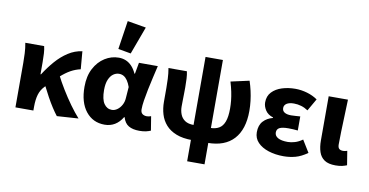

<svg xmlns="http://www.w3.org/2000/svg" viewBox="-87 -1037 2804 1458"><g transform="rotate(10 1314.5 -308.0)"><path d="M64.7 0V-343.5Q64.7 -373.3 62.9 -415.1Q61 -456.8 53.4 -496.1H198.7Q204.6 -472.7 206.5 -440.7Q208.4 -408.6 208.4 -373.6V-280.8H212.4Q249.1 -338.3 291.5 -387Q334 -435.7 383.9 -467.9Q433.7 -500.2 491.4 -508.1L502.9 -371Q463.5 -362.3 427.6 -342.4Q391.8 -322.6 350.7 -285.9Q309.6 -249.1 253.2 -189.8Q226.2 -161.4 214.7 -123.3Q203.3 -85.2 203.1 -29.4V0ZM385.7 10.9Q365.9 -14.3 344.7 -47.2Q323.4 -80.1 301.4 -120.1Q279.3 -160.1 256.1 -206.7L349.8 -302.2Q374.6 -252.5 408.6 -197Q442.5 -141.4 479.7 -89.7Q517 -38.1 551.2 0Z M753.3 12Q662.9 12 608.4 -56.6Q553.9 -125.1 553.9 -245.6Q553.9 -328.1 584.9 -386.7Q616 -445.3 666 -476.7Q715.9 -508.1 773.4 -508.1Q801.3 -508.1 826.4 -498.2Q851.5 -488.2 872.8 -466.3Q894.2 -444.4 910.3 -409.2H914L929.7 -496.1H1075.1Q1065.1 -453.2 1053.9 -405Q1042.6 -356.8 1032.9 -309.3Q1023.2 -261.9 1016.8 -221.2Q1010.5 -180.5 1010.5 -152.4Q1010.5 -127.6 1024.2 -117.1Q1037.9 -106.6 1058.5 -106.6Q1065.9 -106.6 1074.1 -108.3Q1082.4 -110 1091 -113L1108.7 -4.6Q1095.2 1.7 1073.4 6.9Q1051.7 12 1021.9 12Q970.2 12 938.8 -6.6Q907.3 -25.2 894.2 -70.3H890.6Q841.1 12 753.3 12ZM788.3 -108.3Q810.1 -108.3 830.1 -122.7Q850.2 -137 863.5 -161.4Q876.9 -185.8 878.4 -215.2L884.8 -301.3Q874.6 -330.4 861.4 -349.8Q848.3 -369.1 832.2 -378.5Q816.2 -387.8 796.1 -387.8Q773.4 -387.8 752.4 -373.4Q731.5 -359 718 -328Q704.5 -296.9 704.5 -247.2Q704.5 -175.5 727.5 -141.9Q750.4 -108.3 788.3 -108.3ZM855.6 -555.1 757.4 -572.6 790.9 -793.2 934.4 -768.7Z M1430.2 12Q1356.4 12 1306.2 -7.9Q1255.9 -27.7 1225.3 -62.4Q1194.6 -97.1 1181.3 -141.9Q1167.9 -186.7 1167.9 -237.4V-343.5Q1167.9 -373.3 1166.2 -414.3Q1164.5 -455.2 1157.3 -496.1H1299.4Q1304.9 -471.1 1306.6 -439.9Q1308.3 -408.6 1308.3 -373.6Q1308.3 -353.2 1307.8 -325.7Q1307.3 -298.2 1306.8 -271.1Q1306.3 -244 1306.3 -225.2Q1306.3 -193.5 1317.1 -165.6Q1327.8 -137.6 1352.9 -120.5Q1378.1 -103.3 1422.3 -103.3ZM1546.7 12 1547.1 -103.3Q1588 -103.3 1615.7 -119.3Q1643.4 -135.3 1657.4 -172.7Q1671.5 -210.1 1671.5 -274Q1671.5 -304.2 1668.3 -335.4Q1665.1 -366.6 1658 -401.3Q1650.9 -436 1638.7 -476.7L1780.7 -508.1Q1792.8 -471.5 1801.2 -434.1Q1809.7 -396.7 1814.2 -358.6Q1818.8 -320.4 1818.8 -281.2Q1818.8 -139.4 1749.8 -63.7Q1680.8 12 1546.7 12ZM1419.9 176.7V-627.9H1553.8V176.7Z M2132.8 12Q2069.7 12 2017.1 -4.9Q1964.6 -21.9 1933.5 -54.2Q1902.5 -86.4 1902.5 -133.1Q1902.5 -187.1 1931.2 -218.1Q1959.8 -249.1 2004.5 -260.2V-264.2Q1963.4 -277.1 1944.4 -306.9Q1925.4 -336.7 1925.4 -366.9Q1925.4 -415.7 1954.9 -446.8Q1984.3 -477.9 2031.9 -493Q2079.5 -508 2134.8 -508Q2179.8 -508 2225.3 -494.8Q2270.8 -481.6 2306.4 -456.7L2252.4 -362.6Q2227 -379.8 2199.4 -387.9Q2171.7 -396.1 2143.1 -396.1Q2107 -396.1 2087.3 -383.4Q2067.6 -370.7 2067.6 -348.4Q2067.6 -325.9 2085.9 -314.9Q2104.2 -303.8 2136.4 -303.8Q2152.5 -303.8 2170.9 -305.3Q2189.4 -306.8 2206.8 -307.8V-199.3Q2189 -201.3 2169.8 -202.3Q2150.7 -203.3 2133.7 -203.3Q2087.7 -203.3 2066.2 -192.5Q2044.8 -181.7 2044.8 -155.8Q2044.8 -129.6 2070.8 -115Q2096.8 -100.4 2146.6 -100.4Q2170.6 -100.4 2200.2 -109Q2229.8 -117.6 2259 -138.8L2316.2 -45.8Q2268.5 -11.8 2224.6 0.1Q2180.6 12 2132.8 12Z M2534 12Q2479.1 12 2448.6 -8.6Q2418 -29.2 2405.4 -66.9Q2392.7 -104.7 2392.7 -155.2V-496.1H2541.3Q2539.7 -438.1 2537.1 -373.4Q2534.6 -308.7 2532.8 -249.7Q2531.1 -190.7 2531.1 -149.2Q2531.1 -125.5 2541.6 -116Q2552 -106.6 2572.3 -106.6Q2578.5 -106.6 2587.3 -108.1Q2596.2 -109.6 2603.6 -112.6L2621.1 -4.2Q2605.1 2.1 2585.3 7Q2565.6 12 2534 12Z"/></g></svg>

Font: Source Sans 3 Variable
Style: Regular
Weight: 200
Designer: Paul D. Hunt
Foundry: Adobe Systems Incorporated
Version: Version 3.026